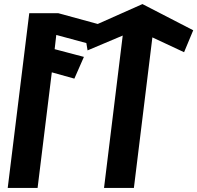

<svg xmlns="http://www.w3.org/2000/svg" viewBox="-20 -925 971 945"><path d="M730 -741 886 -668 931 -776 681 -905 679 -904C660 -896 461 -807 461 -807L267 -860H124L18 0H165L235 -569L346 -538L393 -645L249 -683L257 -753L405 -713L411 -677L584 -750L492 0H639Z"/></svg>

Font: Ny Stormning
Style: HfKr
Weight: 700
Designer: Robert Jablonski, Mew Too
Foundry: Cannot Into Space Fonts
Version: Version 0.90